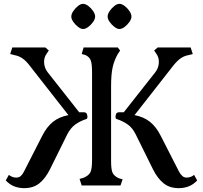

<svg xmlns="http://www.w3.org/2000/svg" viewBox="-20 -965 1056 999"><path d="M910 14Q863 14 831.5 -11Q800 -36 776 -84L686 -266Q670 -299 645 -317Q620 -335 586 -346Q583 -347 582 -350.5Q581 -354 581 -357Q581 -365 584.5 -373Q588 -381 602 -381H624L788 -589Q805 -611 806.5 -638.5Q808 -666 793 -686L782 -702L800 -718H972L983 -684L960 -678Q938 -674 920 -661.5Q902 -649 882 -624L680 -366Q728 -357 760.5 -331Q793 -305 817 -257L912 -71Q920 -57 929 -49Q938 -41 951 -41Q961 -41 970.5 -44Q980 -47 990 -55L1006 -26Q985 -4 961 5Q937 14 910 14ZM106 14Q79 14 55 5Q31 -4 10 -26L26 -55Q37 -47 46 -44Q55 -41 65 -41Q79 -41 88 -49Q97 -57 104 -71L199 -257Q223 -305 255.5 -331Q288 -357 336 -366L134 -624Q115 -649 96.5 -661.5Q78 -674 56 -678L33 -684L44 -718H216L234 -702L223 -686Q208 -666 209.5 -638.5Q211 -611 228 -589L392 -381H414Q428 -381 431.5 -373Q435 -365 435 -357Q435 -354 434 -350.5Q433 -347 430 -346Q396 -335 371.5 -317Q347 -299 330 -266L240 -84Q216 -36 184.5 -11Q153 14 106 14ZM405 0 394 -34 415 -40Q441 -51 450 -68Q459 -85 459 -133V-585Q459 -632 452.5 -650Q446 -668 426 -678L405 -684L415 -718H593L605 -702L593 -684Q574 -651 566 -614Q558 -577 558 -517V-126Q558 -82 566 -65.5Q574 -49 597 -38L618 -32L607 0ZM601 -814Q590 -814 575.5 -825Q561 -836 550.5 -851Q540 -866 540 -879Q540 -892 550.5 -907.5Q561 -923 575 -934Q589 -945 601 -945Q614 -945 628.5 -934Q643 -923 653.5 -907.5Q664 -892 664 -879Q664 -866 653.5 -851Q643 -836 628.5 -825Q614 -814 601 -814ZM412 -814Q401 -814 386.5 -825Q372 -836 361.5 -851Q351 -866 351 -879Q351 -892 361.5 -907.5Q372 -923 386 -934Q400 -945 412 -945Q425 -945 439.5 -934Q454 -923 464.5 -907.5Q475 -892 475 -879Q475 -866 464.5 -851Q454 -836 439.5 -825Q425 -814 412 -814Z"/></svg>

Font: Gabriela
Style: Regular
Weight: 400
Designer: Eduardo Rodriguez Tunni
Foundry: Eduardo Rodriguez Tunni
Version: Version 2.001;gftools[0.9.26]